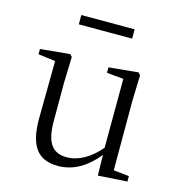

<svg xmlns="http://www.w3.org/2000/svg" viewBox="-107 -808 863 918"><g transform="rotate(15 324.0 -349.0)"><path d="M183 -666H447V-712H183ZM458 9 602 0V-27L525 -35V-379L529 -506L519 -518L373 -504V-477L456 -469L455 -128C407 -71 350 -37 291 -37C224 -37 187 -76 187 -187V-379L191 -506L181 -518L34 -504V-478L119 -467L116 -185C115 -37 167 14 262 14C340 14 405 -29 456 -93Z"/></g></svg>

Font: Noto Serif CJK SC Light
Style: Regular
Weight: 300
Designer: Ryoko NISHIZUKA 西塚涼子 (kana & ideographs); Frank Grießhammer (Latin, Greek & Cyrillic); Wenlong ZHANG 张文龙 (bopomofo); San
Foundry: Adobe
Version: Version 2.001;hotconv 1.1.0;makeotfexe 2.6.0